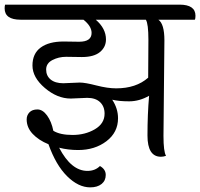

<svg xmlns="http://www.w3.org/2000/svg" viewBox="-68 -671 863 828"><path d="M571 -336 572 -499Q572 -569 561 -586H345Q389 -548 389 -501Q389 -468 363 -446.5Q337 -425 285 -425L217 -426Q185 -426 158 -412Q131 -398 131 -371Q131 -344 150.5 -328Q170 -312 205 -312Q205 -312 276 -315Q299 -315 347.5 -302.5Q396 -290 433 -290Q519 -290 571 -336ZM206 -492 273 -491Q327 -491 327 -529Q327 -558 292 -586H21Q-48 -586 -48 -635Q-48 -645 -46 -651H706Q775 -651 775 -603Q775 -590 772 -586H615Q641 -568 641 -497L637 -85Q637 -17 648 1Q637 5 626 5Q568 5 568 -86.5Q568 -178 575 -258Q533 -234 489 -234Q445 -234 416 -241Q441 -203 441 -161Q441 -100 391 -62Q341 -24 269 -24Q226 -24 187 -34Q239 66 309 66Q342 66 363 45Q388 59 388 83.5Q388 108 370 122.5Q352 137 321 137Q270 137 221.5 89Q173 41 141 -49Q99 -66 73 -93.5Q47 -121 47 -156Q47 -174 59 -186.5Q71 -199 93.5 -199Q116 -199 135 -173Q154 -147 162 -107Q191 -89 245 -89Q299 -89 341 -113.5Q383 -138 383 -181Q383 -212 363.5 -230.5Q344 -249 308 -249L237 -246Q179 -246 125.5 -291.5Q72 -337 72 -388.5Q72 -440 107.5 -466Q143 -492 206 -492Z"/></svg>

Font: Laila
Style: Regular
Weight: 400
Version: Version 1.301;PS 1.0;hotconv 1.0.78;makeotf.lib2.5.61930; tt